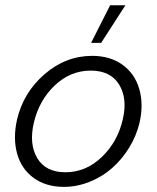

<svg xmlns="http://www.w3.org/2000/svg" viewBox="-20 -710 601 737"><path d="M329.6 -545.4 402.8 -689.9H461.4L368.2 -545.4ZM225.1 7.3Q156.2 7.3 109.1 -27.1Q62 -61.5 45.7 -120.4Q29.3 -179.2 45.4 -251Q69.8 -355 151.1 -425.3Q232.4 -495.6 334 -495.6Q402.8 -495.6 450.2 -461.4Q497.6 -427.2 514.6 -368.4Q531.7 -309.6 515.6 -238.8Q503.4 -188 475.6 -142.8Q447.8 -97.7 409.9 -64.5Q372.1 -31.2 323.7 -12Q275.4 7.3 225.1 7.3ZM231 -48.8Q309.6 -48.8 370.4 -106.9Q431.2 -165 451.2 -251Q470.2 -331.5 437.3 -385.3Q404.3 -439 328.1 -439Q250 -439 189.9 -381.8Q129.9 -324.7 109.9 -238.8Q90.8 -157.2 123 -103Q155.3 -48.8 231 -48.8Z"/></svg>

Font: HK Grotesk Legacy
Style: Italic
Weight: 400
Italic angle: -13°
Designer: Alfredo Marco Pradil
Foundry: Hanken Design Co.
Version: Version 2.022;PS 002.022;hotconv 1.0.88;makeotf.lib2.5.64775